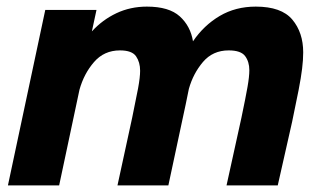

<svg xmlns="http://www.w3.org/2000/svg" viewBox="-20 -561 974 581"><path d="M4 0 117 -531H272L258 -466Q290 -501 332.2 -521Q374.5 -541 424.5 -541Q491.5 -541 524 -511.5Q556.5 -482 564 -436Q597 -484.5 645 -512.8Q693 -541 754 -541Q831.5 -541 864.5 -501.8Q897.5 -462.5 897.5 -402.5Q897.5 -380 894.2 -353.2Q891 -326.5 883.5 -288Q876 -249.5 864 -192.5L820.5 0H665.5L710.5 -204.5Q723.5 -266.5 729 -298Q734.5 -329.5 734.5 -348.5Q734.5 -374 721.8 -391.2Q709 -408.5 672 -408.5Q624 -408.5 594.2 -373.5Q564.5 -338.5 551.5 -292Q547.5 -271 542 -245.5Q536.5 -220 530 -189.5L489.5 0H335.5L380 -205Q391.5 -260 397.8 -293.5Q404 -327 404 -347Q404 -372.5 391.8 -390.5Q379.5 -408.5 343 -408.5Q295 -408.5 264.5 -373.2Q234 -338 220.5 -289.5L159 0Z"/></svg>

Font: Epilogue
Style: Bold Italic
Weight: 700
Italic angle: -12°
Designer: Tyler Finck
Foundry: Etcetera Type Co
Version: Version 2.111; ttfautohint (v1.8.3)